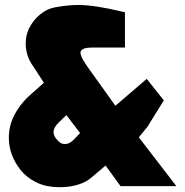

<svg xmlns="http://www.w3.org/2000/svg" viewBox="-20 -760 755 784"><path d="M244.1 -171.9 251 -172.4Q265.6 -173.8 281.2 -189.9L307.1 -216.8L251 -290L221.2 -261.2Q198.7 -240.2 198.7 -220.2Q198.7 -207 208.7 -194.6Q218.8 -182.1 227.5 -176.3Q234.4 -171.9 244.1 -171.9ZM224.1 4.4Q199.2 4.4 174.3 0Q140.1 -6.3 107.2 -27.3Q74.2 -48.3 52.2 -82Q16.1 -136.7 16.1 -197.8Q16.1 -244.6 36.6 -286.1Q59.6 -333 103 -372.1L159.2 -421.9L117.2 -486.8Q85 -530.3 85 -582Q85 -615.7 98.1 -643.1Q114.3 -676.3 142.8 -700.2Q171.4 -724.1 204.1 -730Q257.8 -739.7 298.3 -739.7Q366.7 -739.7 479 -712.4L490.2 -710V-565.9H356.9Q337.4 -565.9 325.7 -562.5Q308.6 -556.6 308.6 -544.9Q308.6 -541 310.1 -536.1Q313 -525.4 319.6 -514.6Q326.2 -503.9 336.9 -487.8L451.2 -328.1L579.1 -438L648.9 -350.1L582 -242.2L546.9 -199.2L700.2 0H472.2L411.1 -84L351.1 -33.2Q333.5 -18.1 305.7 -8.3Q270 4.4 224.1 4.4Z"/></svg>

Font: Squarion Black
Style: Regular
Weight: 900
Designer: Natanael Gama
Version: Version 1.00;September 12, 2019;FontCreator 11.5.0.2425 64-b